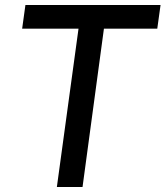

<svg xmlns="http://www.w3.org/2000/svg" viewBox="-20 -743 658 763"><path d="M68 -629H292L206 0H308L393 -629H605L618 -723H81Z"/></svg>

Font: United Sans Medium
Style: Italic
Weight: 500
Italic angle: -8°
Designer: Pablo Impallari, Rodrigo Fuenzalida (Modified by Dan O. Williams)
Version: Version 1.000;PS 001.000;hotconv 1.0.88;makeotf.lib2.5.64775